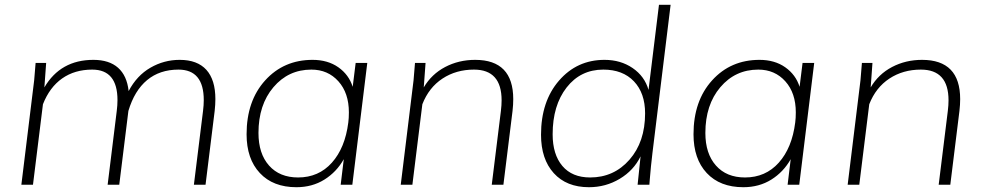

<svg xmlns="http://www.w3.org/2000/svg" viewBox="-20 -760 4055 790"><path d="M67.9 0 120.6 -429.7 126.5 -501H169.9L162.6 -400.4Q229 -513.7 364.3 -513.7Q429.2 -513.7 465.8 -481.2Q502.4 -448.7 509.3 -385.3Q543 -449.2 598.9 -481.4Q654.8 -513.7 719.2 -513.7Q792 -513.7 829.1 -472.7Q866.2 -431.6 866.2 -352.5Q866.2 -330.1 863.3 -303.7L825.7 0H777.8L815.4 -303.7Q818.4 -327.1 818.4 -348.1Q818.4 -473.6 714.4 -473.6Q637.2 -473.6 585.2 -430.4Q533.2 -387.2 508.3 -303.7L470.7 0H422.9L460.4 -303.7Q463.4 -327.1 463.4 -348.1Q463.4 -473.6 359.4 -473.6Q287.6 -473.6 235.8 -437.3Q184.1 -400.9 156.7 -331.1L115.7 0Z M1261.2 -473.6Q1166.5 -473.6 1105 -401.1Q1043.5 -328.6 1043.5 -212.9Q1043.5 -127.9 1086.9 -78.9Q1130.4 -29.8 1206.5 -29.8Q1291 -29.8 1345.5 -90.6Q1399.9 -151.4 1413.1 -255.9Q1415.5 -274.4 1415.5 -297.4Q1415.5 -377.4 1372.3 -425.5Q1329.1 -473.6 1261.2 -473.6ZM994.6 -207.5Q994.6 -344.7 1071 -429.2Q1147.5 -513.7 1266.1 -513.7Q1328.6 -513.7 1372.1 -483.2Q1415.5 -452.6 1431.2 -402.8L1443.4 -501H1491.2L1429.7 0H1381.8L1394.5 -105Q1364.7 -52.2 1314.7 -21Q1264.6 10.3 1199.7 10.3Q1103.5 10.3 1049.1 -48.1Q994.6 -106.4 994.6 -207.5Z M1628.9 0 1681.6 -429.7 1687.5 -501H1731L1723.6 -400.4Q1755.9 -455.1 1811.8 -484.4Q1867.7 -513.7 1935.1 -513.7Q2091.8 -513.7 2091.8 -352.1Q2091.8 -329.1 2088.9 -303.7L2051.3 0H2003.4L2041 -303.7Q2043.9 -327.1 2043.9 -347.2Q2043.9 -473.6 1930.2 -473.6Q1856.9 -473.6 1800.8 -436.8Q1744.6 -399.9 1717.8 -331.1L1676.8 0Z M2462.4 -473.6Q2368.7 -473.6 2311.3 -399.9Q2253.9 -326.2 2253.9 -207.5Q2253.9 -124.5 2293.9 -77.1Q2334 -29.8 2408.2 -29.8Q2505.9 -29.8 2570.1 -103Q2634.3 -176.3 2634.3 -293.5Q2634.3 -377 2588.4 -425.3Q2542.5 -473.6 2462.4 -473.6ZM2206.1 -205.6Q2206.1 -342.8 2280 -428.2Q2354 -513.7 2467.3 -513.7Q2533.7 -513.7 2583 -480Q2632.3 -446.3 2648.4 -390.1L2691.4 -740.2H2739.3L2664.6 -130.9Q2661.6 -107.9 2658.4 -75.2Q2655.3 -42.5 2653.6 -21.7Q2651.9 -1 2651.9 0H2603.5L2615.7 -116.7Q2587.4 -58.6 2529.8 -24.2Q2472.2 10.3 2403.3 10.3Q2311 10.3 2258.5 -47.6Q2206.1 -105.5 2206.1 -205.6Z M3100.1 -473.6Q3005.4 -473.6 2943.8 -401.1Q2882.3 -328.6 2882.3 -212.9Q2882.3 -127.9 2925.8 -78.9Q2969.2 -29.8 3045.4 -29.8Q3129.9 -29.8 3184.3 -90.6Q3238.8 -151.4 3252 -255.9Q3254.4 -274.4 3254.4 -297.4Q3254.4 -377.4 3211.2 -425.5Q3168 -473.6 3100.1 -473.6ZM2833.5 -207.5Q2833.5 -344.7 2909.9 -429.2Q2986.3 -513.7 3105 -513.7Q3167.5 -513.7 3210.9 -483.2Q3254.4 -452.6 3270 -402.8L3282.2 -501H3330.1L3268.6 0H3220.7L3233.4 -105Q3203.6 -52.2 3153.6 -21Q3103.5 10.3 3038.6 10.3Q2942.4 10.3 2887.9 -48.1Q2833.5 -106.4 2833.5 -207.5Z M3467.8 0 3520.5 -429.7 3526.4 -501H3569.8L3562.5 -400.4Q3594.7 -455.1 3650.6 -484.4Q3706.5 -513.7 3773.9 -513.7Q3930.7 -513.7 3930.7 -352.1Q3930.7 -329.1 3927.7 -303.7L3890.1 0H3842.3L3879.9 -303.7Q3882.8 -327.1 3882.8 -347.2Q3882.8 -473.6 3769 -473.6Q3695.8 -473.6 3639.6 -436.8Q3583.5 -399.9 3556.6 -331.1L3515.6 0Z"/></svg>

Font: Muli
Style: ExtraLightItalic
Weight: 200
Italic angle: -7°
Designer: Vernon Adams
Foundry: newtypography
Version: Version 2.0; ttfautohint (v1.00rc1.2-2d82) -l 8 -r 50 -G 200